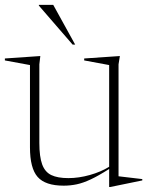

<svg xmlns="http://www.w3.org/2000/svg" viewBox="-29 -752 604 788"><path d="M132.5 -165.5Q132.5 -109 144 -77.5Q155.5 -46 181.5 -33.5Q207.5 -21 251.5 -21Q294.5 -21 339.8 -33.8Q385 -46.5 419 -67.5V-485L316.5 -504V-512L463 -522L457.5 -488V-28.5L555 -17V-11.5L423.5 15.5H419V-58.5Q375 -30.5 343.5 -15.8Q312 -1 285.8 4.5Q259.5 10 232.5 10Q157 10 125.5 -25.8Q94 -61.5 94 -147.5V-485L-9 -504V-512L136.5 -522L132.5 -488ZM279.5 -569H269L130.5 -729V-732H189.5Z"/></svg>

Font: Newsreader 72pt ExtraLight
Style: Regular
Weight: 275
Designer: Hugues Gentile
Foundry: Production Type
Version: Version 1.003; ttfautohint (v1.8.3)